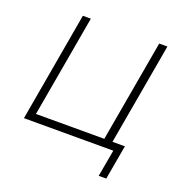

<svg xmlns="http://www.w3.org/2000/svg" viewBox="-119 -625 816 858"><g transform="rotate(20 289.0 -196.0)"><path d="M507 -36H448L533 -520H494L409 -36H84L169 -520H131L40 0H465L442 128H478Z"/></g></svg>

Font: Fixel Text 20240404 ExtraLight
Style: Italic
Weight: 200
Width: 4
Italic angle: -10°
Designer: AlfaBravo + MacPaw
Foundry: Kyrylo Tkachov, Marchela Mozhyna, Serhii Makarenko, Maria Weinstein, Zakhar Kryvoshyya
Version: Version 1.211;Glyphs 3.2 (3225)